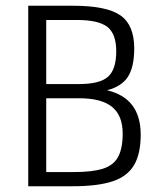

<svg xmlns="http://www.w3.org/2000/svg" viewBox="-20 -647 550 667"><path d="M78.1 0V-627H234.9Q350.6 -627 398.4 -593.5Q446.3 -560.1 446.3 -479Q446.3 -414.1 424.3 -380.1Q402.3 -346.2 351.6 -333.5Q468.8 -306.2 468.8 -179.2Q468.8 -113.3 446 -74Q423.3 -34.7 371.8 -17.3Q320.3 0 233.4 0ZM140.6 -22.5 113.8 -49.3H236.8Q300.3 -49.3 337.2 -60.8Q374 -72.3 390.1 -101.6Q406.2 -130.9 406.2 -183.1Q406.2 -245.6 369.4 -275.6Q332.5 -305.7 254.9 -305.7H113.8L140.6 -324.7ZM140.6 -335.4 113.8 -355H254.4Q326.7 -355 355.2 -380.4Q383.8 -405.8 383.8 -469.2Q383.8 -529.3 353 -553.5Q322.3 -577.6 246.6 -577.6H113.8L140.6 -604.5Z"/></svg>

Font: Anaheim
Style: Regular
Weight: 400
Designer: Vernon Adams
Foundry: Vernon Adams
Version: Version 2.001